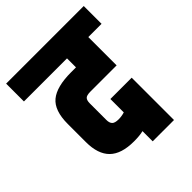

<svg xmlns="http://www.w3.org/2000/svg" viewBox="-231 -781 892 892"><g transform="rotate(-45 215.0 -335.5)"><path d="M30 -217V-336Q30 -424 73 -459.5Q116 -495 211 -495H243V-554H-40V-671H470V-554H383V-368H211Q186 -368 178 -359.5Q170 -351 170 -331V-222Q170 -203 179 -193.5Q188 -184 213 -184Q232 -184 252 -190V-278H392V0H252V-67Q228 -61 191 -61Q108 -61 69 -99.5Q30 -138 30 -217Z"/></g></svg>

Font: Khand Black
Style: Regular
Weight: 900
Designer: Sanchit Sawaria and Jyotish Sonowal (Devanagari), Satya Rajpurohit (Latin)
Foundry: Indian Type Foundry
Version: Version 2.000;PS 1.0;hotconv 1.0.79;makeotf.lib2.5.61930